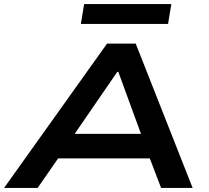

<svg xmlns="http://www.w3.org/2000/svg" viewBox="-38 -918 1023 938"><path d="M-18 0 485 -705H625L903 0H749L671 -204L737 -144H200L288 -205L146 0ZM535 -567 300 -225 268 -264H707L664 -228L540 -567ZM357 -801 373 -898H799L783 -801Z"/></svg>

Font: Nunito Sans 7pt Expanded
Style: Bold Italic
Weight: 700
Width: 7
Italic angle: -9°
Designer: Vernon Adams
Foundry: Vernon Adams
Version: Version 3.101;gftools[0.9.27]